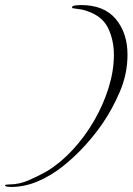

<svg xmlns="http://www.w3.org/2000/svg" viewBox="-108 -649 526 762"><path d="M-65 93Q-66 93 -77 92Q-88 91 -88 87Q-88 84 -80 83.5Q-72 83 -71 83Q-32 83 7 66Q46 49 79 30Q133 -3 181 -55Q229 -107 265.5 -170Q302 -233 323 -300.5Q344 -368 344 -431Q344 -490 321 -537.5Q298 -585 238 -605Q225 -610 211 -612Q197 -614 183 -616Q178 -616 178 -620Q178 -626 191.5 -627.5Q205 -629 213 -629Q305 -629 351.5 -573.5Q398 -518 398 -432Q398 -357 368.5 -287Q339 -217 297 -156Q268 -114 228.5 -70.5Q189 -27 142 10.5Q95 48 42.5 70.5Q-10 93 -65 93Z"/></svg>

Font: Moon Dance
Style: Regular
Weight: 400
Designer: Robert E. Leuschke
Foundry: Robert E. Leuschke
Version: Version 1.010; ttfautohint (v1.8.3)